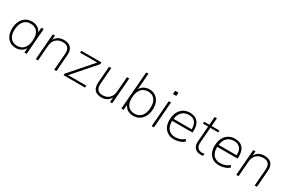

<svg xmlns="http://www.w3.org/2000/svg" viewBox="120 -1898 4613 3097"><g transform="rotate(30 2426.0 -349.0)"><path d="M457 -484H499L461 0H419L426 -87Q402 -43 356.5 -18Q311 7 259 7Q166 7 109 -57.5Q52 -122 52 -228Q52 -349 114.5 -422.5Q177 -496 278 -496Q338 -496 383 -469Q428 -442 450 -394ZM440 -267Q440 -358 397 -406.5Q354 -455 273 -455Q191 -455 144 -393.5Q97 -332 97 -223Q97 -134 140.5 -84Q184 -34 263 -34Q346 -34 393 -96Q440 -158 440 -267Z M1041 -336Q1041 -316 1040 -310L1016 0H974L998 -306Q999 -312 999 -332Q999 -456 875 -456Q796 -456 748.5 -409.5Q701 -363 695 -282L673 0H631L669 -484H710L703 -400Q755 -496 873 -496Q955 -496 998 -455.5Q1041 -415 1041 -336Z M1201 -484H1575L1573 -450L1212 -37H1552L1549 0H1148L1151 -29L1517 -448H1198Z M2051 -484H2093L2055 0H2014L2021 -90Q1997 -43 1954 -18Q1911 7 1856 7Q1691 7 1691 -154Q1691 -174 1692 -180L1716 -484H1758L1734 -183Q1733 -178 1733 -159Q1733 -34 1854 -34Q1930 -34 1976.5 -80Q2023 -126 2029 -208Z M2673 -261Q2673 -140 2610 -66.5Q2547 7 2447 7Q2386 7 2341 -20.5Q2296 -48 2275 -98L2267 0H2225L2281 -705H2323L2299 -404Q2323 -447 2368 -471.5Q2413 -496 2466 -496Q2559 -496 2616 -431.5Q2673 -367 2673 -261ZM2627 -266Q2627 -356 2583.5 -405.5Q2540 -455 2462 -455Q2379 -455 2332 -393Q2285 -331 2285 -222Q2285 -131 2328 -82.5Q2371 -34 2452 -34Q2534 -34 2580.5 -95.5Q2627 -157 2627 -266Z M2832 0H2790L2828 -484H2870ZM2828 -619 2833 -682H2896L2891 -619Z M3413 -238H3034V-222Q3034 -134 3078.5 -84Q3123 -34 3205 -34Q3303 -34 3373 -95L3391 -59Q3362 -29 3310 -11Q3258 7 3206 7Q3105 7 3046.5 -56Q2988 -119 2988 -226Q2988 -348 3051.5 -422Q3115 -496 3223 -496Q3314 -496 3364.5 -442Q3415 -388 3415 -284Q3415 -260 3413 -238ZM3038 -277H3374Q3378 -364 3338.5 -410.5Q3299 -457 3226 -457Q3146 -457 3097.5 -410Q3049 -363 3038 -277Z M3624 -448 3602 -166Q3601 -161 3601 -144Q3601 -90 3629 -61.5Q3657 -33 3710 -33Q3736 -33 3753 -37L3748 2Q3731 6 3707 6Q3636 6 3597.5 -32.5Q3559 -71 3559 -140Q3559 -155 3560 -160L3582 -448H3486L3488 -484H3585L3597 -635H3639L3627 -484H3773L3771 -448Z M4252 -238H3873V-222Q3873 -134 3917.5 -84Q3962 -34 4044 -34Q4142 -34 4212 -95L4230 -59Q4201 -29 4149 -11Q4097 7 4045 7Q3944 7 3885.5 -56Q3827 -119 3827 -226Q3827 -348 3890.5 -422Q3954 -496 4062 -496Q4153 -496 4203.5 -442Q4254 -388 4254 -284Q4254 -260 4252 -238ZM3877 -277H4213Q4217 -364 4177.5 -410.5Q4138 -457 4065 -457Q3985 -457 3936.5 -410Q3888 -363 3877 -277Z M4775 -336Q4775 -316 4774 -310L4750 0H4708L4732 -306Q4733 -312 4733 -332Q4733 -456 4609 -456Q4530 -456 4482.5 -409.5Q4435 -363 4429 -282L4407 0H4365L4403 -484H4444L4437 -400Q4489 -496 4607 -496Q4689 -496 4732 -455.5Q4775 -415 4775 -336Z"/></g></svg>

Font: Iunito ExtraLight
Style: Italic
Weight: 200
Italic angle: -4.541°
Designer: Vernon Adams
Foundry: Vernon Adams
Version: Version 2.001;November 30, 2019;FontCreator 12.0.0.2547 64-b